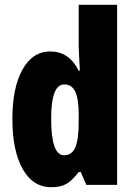

<svg xmlns="http://www.w3.org/2000/svg" viewBox="-20 -780 564 810"><path d="M196.8 9.8Q118.2 9.8 75.2 -67.9Q32.2 -145.5 32.2 -277.8Q32.2 -410.6 75 -486.8Q117.7 -563 191.9 -563Q230.5 -563 260 -543.9Q289.6 -524.9 312 -481.9H316.9Q314.9 -519.5 313.5 -545.9Q312 -572.3 312 -587.9V-759.8H474.1V0H344.2L320.8 -54.2H312Q285.6 -19.5 261.2 -4.9Q236.8 9.8 196.8 9.8ZM250 -125Q283.2 -125 297.6 -158Q312 -190.9 312 -265.1V-296.9Q312 -362.8 297.6 -393.3Q283.2 -423.8 251 -423.8Q195.8 -423.8 195.8 -279.8Q195.8 -125 250 -125Z"/></svg>

Font: Open Sans Condensed ExtraBold
Style: Regular
Weight: 800
Width: 3
Designer: Monotype Design Team
Foundry: Monotype Imaging Inc.
Version: Version 3.000; ttfautohint (v1.8.4)